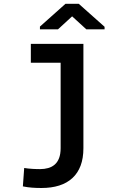

<svg xmlns="http://www.w3.org/2000/svg" viewBox="-20 -754 640 988"><path d="M138.7 -528.3H409.2V8.3Q409.2 60.1 394.8 98.4Q380.4 136.7 352.5 162.4Q324.7 188 284.7 200.7Q244.6 213.4 193.4 213.4Q168.5 213.4 145 211.7Q121.6 210 97.7 205.1L104.5 110.4Q111.8 111.8 123.3 113Q134.8 114.3 146.7 115Q158.7 115.7 169.7 116Q180.7 116.2 186.5 116.2Q208.5 116.2 227.8 110.8Q247.1 105.5 261.5 93Q275.9 80.6 283.9 59.8Q292 39.1 292 8.3V-431.2H138.7ZM518.1 -616.2V-603H424.3L351.1 -669.9L278.3 -603H185.5V-617.2L316.9 -734.4H385.3Z"/></svg>

Font: Roboto Mono
Style: Regular
Weight: 500
Designer: Google
Version: Version 2.000986; 2015; ttfautohint (v1.3)